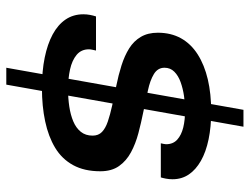

<svg xmlns="http://www.w3.org/2000/svg" viewBox="-114 -650 812 625"><g transform="rotate(90 292.5 -337.0)"><path d="M200 49 337 -723H392L255 49ZM266 -67Q211 -67 167 -76Q123 -85 91.5 -102Q60 -119 43 -144Q26 -169 26 -202Q26 -213 28 -223.5Q30 -234 33 -243H144Q143 -238 141.5 -231.5Q140 -225 140 -220Q140 -195 158 -180Q176 -165 205.5 -158.5Q235 -152 270 -152Q299 -152 326 -156Q353 -160 374.5 -169Q396 -178 408.5 -193.5Q421 -209 421 -232Q421 -251 409 -262.5Q397 -274 375 -281.5Q353 -289 323.5 -295.5Q294 -302 259 -309Q224 -316 192.5 -326Q161 -336 137 -351Q113 -366 99.5 -389Q86 -412 86 -444Q86 -487 104 -519.5Q122 -552 156.5 -574Q191 -596 238 -607Q285 -618 343 -618Q392 -618 433 -609.5Q474 -601 503 -584.5Q532 -568 547.5 -545Q563 -522 563 -492Q563 -481 561 -470.5Q559 -460 557 -454H446Q447 -459 448 -463.5Q449 -468 449 -471Q449 -494 434 -507.5Q419 -521 394.5 -527Q370 -533 338 -533Q316 -533 292 -529.5Q268 -526 247 -518.5Q226 -511 213 -498Q200 -485 200 -466Q200 -444 220.5 -431.5Q241 -419 274 -412Q307 -405 344 -397Q379 -390 413 -381Q447 -372 475 -357Q503 -342 520 -318Q537 -294 537 -257Q537 -205 517 -168.5Q497 -132 460.5 -110Q424 -88 374.5 -77.5Q325 -67 266 -67Z"/></g></svg>

Font: Archivo SemiExpanded Medium
Style: Italic
Weight: 500
Width: 6
Italic angle: -10°
Designer: Hector Gatti
Foundry: Omnibus-Type
Version: Version 2.001